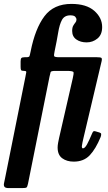

<svg xmlns="http://www.w3.org/2000/svg" viewBox="-56 -813 552 983"><path d="M-30 99 74 -419Q77.5 -436 78.5 -443Q79.5 -450 68.5 -450H67Q54 -450 51.8 -454.5Q49.5 -459 49.5 -471.5V-498.5Q49.5 -511.5 53.5 -515.8Q57.5 -520 70.5 -520H77.5Q92.5 -520 94.8 -525.2Q97 -530.5 101 -550.5Q124 -666.5 171.5 -729.8Q219 -793 309.5 -793Q386.5 -793 426.8 -757.5Q467 -722 467 -674.5Q467 -635.5 443 -615.8Q419 -596 387.5 -596Q356 -596 334.8 -611Q313.5 -626 313.5 -654.5Q313.5 -672 319 -681.5Q324.5 -691 330 -697.5Q335.5 -704 335.5 -712.5Q335.5 -720.5 329 -727.5Q322.5 -734.5 304 -734.5Q274 -734.5 261.2 -711Q248.5 -687.5 241.8 -646Q235 -604.5 223.5 -550Q219.5 -531.5 221.2 -525.8Q223 -520 248 -520H440.5Q458 -520 462.8 -516.8Q467.5 -513.5 464 -498.5L371 -105Q369.5 -98.5 366.2 -83.2Q363 -68 363 -64.5Q363 -53.5 368.5 -53.5Q378.5 -53.5 389.8 -74.2Q401 -95 415.5 -129.5Q419 -138 422.2 -140.5Q425.5 -143 433.5 -140.5L453.5 -134.5Q461.5 -132 462 -126.8Q462.5 -121.5 459.5 -112Q434 -50 403.2 -17.8Q372.5 14.5 321.5 14.5Q286 14.5 262.5 -2.8Q239 -20 239 -58Q239 -67.5 241.5 -81.8Q244 -96 246.5 -106.5L316.5 -412Q322 -435.5 320.5 -442.8Q319 -450 286.5 -450H227.5Q205.5 -450 203.2 -444Q201 -438 197.5 -420.5L87.5 127Q84 144 79.5 147Q75 150 56 150H-11Q-29 150 -33.5 142.8Q-38 135.5 -35.2 124Q-32.5 112.5 -30 99Z"/></svg>

Font: Besley* Condensed Semi
Style: Italic
Weight: 600
Width: 3
Italic angle: -13°
Designer: Owen Earl
Foundry: indestructible type*
Version: Version 3.000; ttfautohint (v1.8.3)